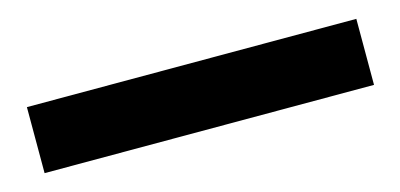

<svg xmlns="http://www.w3.org/2000/svg" viewBox="-29 -95 615 295"><g transform="rotate(-15 279.0 52.5)"><path d="M17 105V0H541V105Z"/></g></svg>

Font: Nunito Sans 7pt SemiExpanded ExtraBold
Style: Regular
Weight: 800
Width: 6
Designer: Vernon Adams
Foundry: Vernon Adams
Version: Version 3.101;gftools[0.9.27]